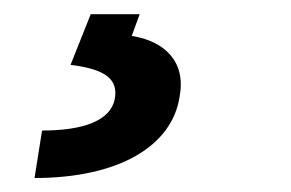

<svg xmlns="http://www.w3.org/2000/svg" viewBox="-20 -23 414 273"><path d="M109 -2.8 80.3 69.2C128.6 75.3 148.8 88.8 143.1 118.3C136.7 148.4 99.1 162.6 39.8 162.6L29.1 230.1C148.4 230.1 224.8 185 235.4 114.3C244.7 65 214.5 35.5 167.3 28.1L178.6 -2.8Z"/></svg>

Font: Margiela Sans
Style: Bold Italic
Weight: 700
Italic angle: -9.39999°
Designer: Stefan Endress, Andreas Faust
Version: Version 1.100;FEAKit 1.0